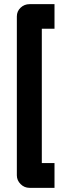

<svg xmlns="http://www.w3.org/2000/svg" viewBox="-20 -807 345 923"><path d="M122 96Q97 96 79 78Q61 60 61 36V-728Q61 -753 79 -770Q97 -787 122 -787H242V-669H181V-23H242V96H122Z"/></svg>

Font: Tschichold
Style: Bold
Weight: 700
Designer: Peter Wiegel
Foundry: Peter Wiegel
Version: Version 1.000; ttfautohint (v1.3)